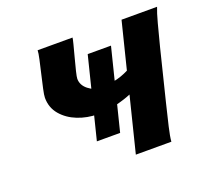

<svg xmlns="http://www.w3.org/2000/svg" viewBox="-92 -606 783 719"><g transform="rotate(-20 299.5 -246.5)"><path d="M457 -493.2H598.6Q590.3 -472.7 580.3 -435.1Q570.3 -397.5 557.6 -348.1L507.3 -145Q495.1 -95.2 486.3 -57.6Q477.5 -20 476.1 0Q476.1 0 461.7 0Q447.3 0 426.3 0Q405.3 0 384.3 0Q363.3 0 348.9 0Q334.5 0 334.5 0L389.2 -219.7Q363.8 -209 327.9 -200Q292 -190.9 252.4 -190.9Q210.9 -190.9 173.1 -205.8Q135.3 -220.7 111.3 -249Q87.4 -277.3 87.4 -316.4Q87.4 -326.7 92.8 -351.3Q98.1 -376 105 -405Q111.8 -434.1 117.2 -458.5Q122.6 -482.9 122.6 -493.2H261.7Q261.7 -489.3 256.3 -468.3Q251 -447.3 243.7 -420.4Q236.3 -393.6 231 -371.1Q225.6 -348.6 225.6 -341.8Q225.6 -316.4 248.3 -298.3Q271 -280.3 296.9 -280.3Q321.3 -280.3 351.8 -286.4Q382.3 -292.5 410.6 -307.1ZM386.7 -415.5 307.1 -96.7H214.4L293.9 -415.5Z"/></g></svg>

Font: Andika
Style: Bold Italic
Weight: 700
Italic angle: -14°
Designer: Victor Gaultney, Annie Olsen, Julie Remington, Don Collingsworth, Eric Hays, Becca Hirsbrunner
Foundry: SIL International
Version: Version 6.101